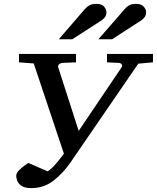

<svg xmlns="http://www.w3.org/2000/svg" viewBox="-20 -947 803 983"><path d="M140.1 16.1Q109.4 16.1 92.5 5.9Q75.7 -4.4 69.3 -19.3Q63 -34.2 63 -46.9Q63 -62 82 -79.8Q101.1 -97.7 125 -112.8L224.1 -69.8Q245.6 -84 266.6 -108.9Q287.6 -133.8 307.1 -160.2L152.8 -622.1L77.1 -627.9V-670.9H369.1V-627.9L300.8 -625Q290 -624.5 282.7 -617.9Q275.4 -611.3 277.8 -603L382.8 -276.9L603 -603Q607.9 -609.9 603.3 -617.2Q598.6 -624.5 587.9 -625L527.8 -627.9V-670.9H763.2V-627.9L688 -621.1L339.8 -113.8Q303.2 -60.5 253.9 -22.2Q204.6 16.1 140.1 16.1ZM728 -884.3Q728 -870.1 721.4 -860.6Q714.8 -851.1 704.1 -843.3L554.2 -746.1H483.9L620.1 -902.3Q629.9 -913.6 642.3 -920.4Q654.8 -927.2 677.2 -927.2Q703.1 -927.2 715.6 -913.3Q728 -899.4 728 -884.3ZM524.9 -884.3Q524.9 -870.1 518.3 -860.6Q511.7 -851.1 501 -843.3L350.1 -746.1H281.2L416 -902.3Q425.8 -913.6 438.7 -920.4Q451.7 -927.2 474.1 -927.2Q500.5 -927.2 512.7 -913.3Q524.9 -899.4 524.9 -884.3Z"/></svg>

Font: Charis
Style: Italic
Weight: 400
Italic angle: -11°
Designer: Walt Agee, Miriam Martin, Annie Olsen, Victor Gaultney, Lorna Priest, Alan Ward, Bob Hallissy, Martin Hosken, Sharon Cor
Foundry: SIL Global
Version: Version 7.000